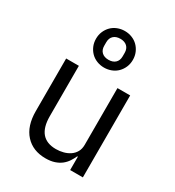

<svg xmlns="http://www.w3.org/2000/svg" viewBox="-194 -921 956 1047"><g transform="rotate(30 284.0 -397.0)"><path d="M80 0ZM403 -84H399Q391 -66 379.5 -48.5Q368 -31 351 -17.5Q334 -4 310 4Q286 12 254 12Q174 12 127 -39.5Q80 -91 80 -185V-516H160V-199Q160 -60 278 -60Q302 -60 324.5 -66Q347 -72 364.5 -84Q382 -96 392.5 -114.5Q403 -133 403 -159V-516H483V0H403ZM283 -576Q259 -576 237.5 -584.5Q216 -593 200.5 -608.5Q185 -624 176 -645Q167 -666 167 -691Q167 -716 176 -737Q185 -758 200.5 -773.5Q216 -789 237.5 -797.5Q259 -806 283 -806Q307 -806 328.5 -797.5Q350 -789 365.5 -773.5Q381 -758 390 -737Q399 -716 399 -691Q399 -666 390 -645Q381 -624 365.5 -608.5Q350 -593 328.5 -584.5Q307 -576 283 -576ZM283 -625Q310 -625 325.5 -639.5Q341 -654 341 -680V-702Q341 -728 325.5 -742.5Q310 -757 283 -757Q256 -757 240.5 -742.5Q225 -728 225 -702V-680Q225 -654 240.5 -639.5Q256 -625 283 -625Z"/></g></svg>

Font: Aneliza
Style: Regular
Weight: 400
Designer: Mike Abbink, Paul van der Laan, Pieter van Rosmalen
Foundry: Bold Monday
Version: Version 3.001;September 8, 2019;FontCreator 11.5.0.2425 64-b